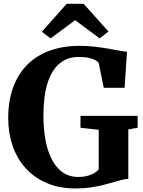

<svg xmlns="http://www.w3.org/2000/svg" viewBox="-20 -998 766 1028"><path d="M384.5 11Q298.5 11 231.2 -17.5Q164 -46 117.8 -97Q71.5 -148 47.8 -216.5Q24 -285 24 -364.5Q24 -458 50.5 -530.2Q77 -602.5 126.5 -652Q176 -701.5 246.8 -727Q317.5 -752.5 406 -752.5Q448 -752.5 486.5 -748Q525 -743.5 558.5 -737.8Q592 -732 618 -727Q644 -722 660 -721L647 -528H535.5L508.5 -661Q504 -668 491.8 -675.2Q479.5 -682.5 457.2 -687.8Q435 -693 401 -693Q340.5 -693 298.5 -657.8Q256.5 -622.5 234.5 -553Q212.5 -483.5 212.5 -379.5Q212.5 -310 223.2 -250.2Q234 -190.5 256.8 -145.8Q279.5 -101 315 -75.8Q350.5 -50.5 399 -50.5Q424.5 -50.5 445 -55.5Q465.5 -60.5 481.5 -69.5Q497.5 -78.5 508.5 -90.5V-303L411 -314V-377.5H717V-314L667 -305V-40Q649 -39.5 628 -34Q607 -28.5 582.2 -21Q557.5 -13.5 527.5 -6.2Q497.5 1 462 6Q426.5 11 384.5 11ZM251 -792.5 204 -828 337 -977.5H428L561 -829L513.5 -792.5L382.5 -890Z"/></svg>

Font: Merriweather 36pt ExtraBold
Style: Regular
Weight: 800
Designer: Eben Sorkin
Foundry: Eben Sorkin
Version: Version 2.100